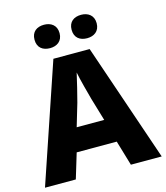

<svg xmlns="http://www.w3.org/2000/svg" viewBox="-132 -1024 972 1125"><g transform="rotate(-15 354.0 -462.0)"><path d="M165 -853C165 -804 198 -782 241 -782C282 -782 317 -804 317 -853C317 -902 282 -924 241 -924C198 -924 165 -902 165 -853ZM390 -853C390 -804 423 -782 466 -782C507 -782 542 -804 542 -853C542 -902 507 -924 466 -924C423 -924 390 -902 390 -853ZM521 0H708L463 -717H243L0 0H187L233 -152H476ZM397 -432 438 -294H271L312 -432C323 -474 344 -557 354 -604C362 -560 388 -465 397 -432Z"/></g></svg>

Font: Noto Sans Myanmar UI ExtraBold
Style: Regular
Weight: 800
Designer: Monotype Design Team
Foundry: Monotype Imaging Inc.
Version: Version 2.103